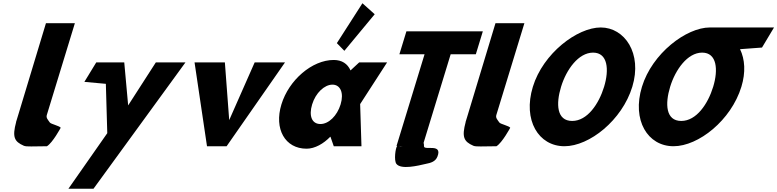

<svg xmlns="http://www.w3.org/2000/svg" viewBox="-20 -895 4757 1175"><path d="M261.2 -753H438.2L266.4 -191C261.1 -173 273.6 -161.8 285.2 -145C291.6 -135.7 346.8 -124 351.5 -113C351.5 -113 302.3 -21.3 267.1 0C183 0 142.7 4.3 125.9 -3C66.3 -28.9 54.6 -57.6 78.7 -148L78.2 -148L83.9 -166.5C86.9 -176.7 90.2 -187.5 93.8 -199L94.1 -200Z M933.6 -513 764.3 -250 740.4 -513H569L496.4 -394L627.8 -382L636.5 -80L398.7 260H552.2L1114.9 -513Z M1356.2 -513H1170.6L1246.8 0H1366.8L1724.1 -513H1538.5L1382.7 -160Z M2041.5 -631 2087.4 -584 2273.1 -807.9 2198 -875.1ZM1890.2 -256C1911.9 -327 1965.8 -377 2014.6 -377C2062.8 -377 2086.1 -327 2064.4 -256C2043 -186 1991.3 -136 1941 -136C1888.5 -136 1868.8 -186 1890.2 -256ZM1702.2 -256C1656.3 -106 1724.3 15 1856.2 15C1907.2 15 1960.4 -16 2001 -58H2002.4L2022.6 0H2192.1L2184 -258L2348.9 -513H2178L2125.1 -464C2107 -505 2072.5 -528 2022.2 -528C1890.3 -528 1748 -406 1702.2 -256Z M2424.2 -562.9H2578.2L2406.7 -1.9L2410.6 -1.8C2400.4 9.2 2389.6 87 2406 108C2434.6 144.6 2538.3 119 2585.4 108C2617.2 102 2645.2 93.7 2657.1 63C2689.8 -21 2574.1 28.7 2574.7 0C2574.9 -9.2 2574 -16 2572.3 -20.9L2738 -562.9H2892L2934.8 -703.1H2467.1ZM2445.8 -1.1C2437 -0.1 2428.4 -0.1 2420 -1.6Z M3012.2 -753H3189.2L3017.4 -191C3012.1 -173 3024.6 -161.8 3036.2 -145C3042.6 -135.7 3097.8 -124 3102.5 -113C3102.5 -113 3053.3 -21.3 3018.1 0C2934 0 2893.7 4.3 2876.9 -3C2817.3 -28.9 2805.6 -57.6 2829.7 -148L2829.2 -148L2834.9 -166.5C2837.9 -176.7 2841.2 -187.5 2844.8 -199L2845.1 -200Z M3241 -363.9C3178.4 -159.1 3276 -0.1 3434.3 -0.1C3587 -0.1 3786.9 -159.1 3849.5 -363.9C3912.1 -568.8 3802.4 -726.9 3656.5 -726.9C3512.7 -726.9 3303.7 -568.8 3241 -363.9ZM3413.6 -363.9C3445.6 -468.5 3519.7 -573 3609.5 -573C3700 -573 3708.9 -468.5 3676.9 -363.9C3645 -259.4 3574.6 -154.8 3481.6 -154.8C3386.2 -154.8 3381.6 -259.4 3413.6 -363.9Z M4081.2 -363.9C4113.1 -468.4 4187.1 -572.8 4276.8 -573L4276.8 -573L4277 -573H4277.1C4367.6 -573 4376.5 -468.5 4344.5 -363.9C4312.6 -259.4 4242.2 -154.8 4149.2 -154.8C4053.8 -154.8 4049.2 -259.4 4081.2 -363.9ZM4323.9 -727 4323.8 -726.9C4179.9 -726.6 3971.2 -568.6 3908.6 -363.9C3846 -159.1 3943.6 -0.1 4101.9 -0.1C4254.6 -0.1 4454.4 -159.1 4517.1 -363.9C4544.1 -452.3 4539 -531.9 4508.9 -594L4643.3 -604L4716.9 -727Z"/></svg>

Font: Hussar
Style: BdSuprConOblThree
Weight: 700
Foundry: Cannot Into Space Fonts
Version: Version 2.00